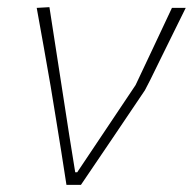

<svg xmlns="http://www.w3.org/2000/svg" viewBox="-20 -516 538 536"><path d="M165.5 0Q158.5 -45 150.8 -94.2Q143 -143.5 136 -186L121.5 -274.5Q112 -329.5 102.2 -384.5Q92.5 -439.5 82.5 -494L118 -496Q130 -419 144.8 -323Q159.5 -227 173.5 -137.5L190 -35H195.5L358.5 -278.5Q383.5 -331 409 -385.5Q434.5 -440 460 -494H498.5Q484.5 -465.5 465.8 -427.8Q447 -390 429.2 -353.5Q411.5 -317 399 -292Q386.5 -267 384.5 -264Q340 -198 295.8 -132.5Q251.5 -67 206 0Z"/></svg>

Font: Commissioner Loud Thin
Style: Italic
Weight: 100
Italic angle: -12°
Designer: Kostas Bartsokas
Foundry: Kostas Bartsokas
Version: Version 1.000; ttfautohint (v1.8.3)